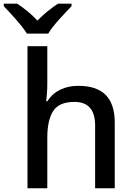

<svg xmlns="http://www.w3.org/2000/svg" viewBox="-64 -1007 714 1027"><path d="M193.8 -827.1C219.7 -872.1 283.7 -937 318.8 -974.1V-987.3H246.1C211.4 -964.4 171.9 -933.6 136.2 -897C102.5 -933.6 63 -964.4 27.8 -987.3H-43.9V-974.1C-8.3 -936.5 52.2 -872.6 80.1 -827.1ZM189 -759.8H83V0H189V-271C189 -332 199.2 -379.4 220.2 -412.6C240.7 -445.3 278.8 -461.9 334 -461.9C407.7 -461.9 444.8 -419.9 444.8 -335.9V0H549.8V-351.1C549.8 -488.3 481 -547.9 354 -547.9C286.1 -547.9 224.6 -522 189.9 -465.8H183.1C185.5 -487.3 189 -522 189 -557.1Z"/></svg>

Font: Noto Reveo Sans
Style: Regular
Weight: 500
Designer: Monotype Design Team
Foundry: Monotype Imaging Inc.
Version: Version 2.007